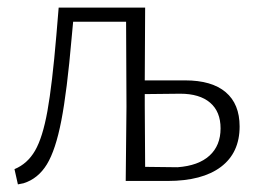

<svg xmlns="http://www.w3.org/2000/svg" viewBox="-20 -475 667 504"><path d="M609 -143Q609 -74 560 -37Q511 0 420 0H310L312 -195L311 -418H172L168 -375Q156 -236 141 -158.5Q126 -81 103 -43.5Q80 -6 42 6L27 9L18 -31Q52 -45 72 -79.5Q92 -114 104.5 -183.5Q117 -253 128 -383L134 -455H361L360 -264H466Q536 -264 572.5 -233Q609 -202 609 -143ZM559 -138Q559 -182 531.5 -205.5Q504 -229 453 -229L360 -228V-198L361 -37L446 -36Q501 -40 530 -66.5Q559 -93 559 -138Z"/></svg>

Font: t
Style: Regular
Weight: 300
Designer: Juan Pablo del Peral
Foundry: Huerta Tipografica
Version: Version 2.004; ttfautohint (v1.8.1)